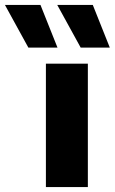

<svg xmlns="http://www.w3.org/2000/svg" viewBox="-125 -758 465 778"><path d="M108 -565H-10L-105 -738H39ZM320 -565H202L107 -738H251ZM231 -500V0H61V-500Z"/></svg>

Font: Elaine Sans
Style: Bold
Weight: 700
Designer: Wei Huang
Foundry: Wei Huang
Version: Version 2.001;December 24, 2019;FontCreator 12.0.0.2547 64-b